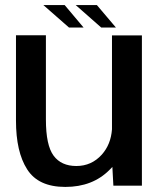

<svg xmlns="http://www.w3.org/2000/svg" viewBox="-20 -732 642 757"><path d="M427 0H539.5V-592.5H421.5V-222C418.5 -182.5 405.5 -149.5 381.5 -122.5C354.5 -92.5 321 -77.5 281 -77.5C241.5 -77.5 211.5 -91 191.5 -118C171 -145.5 161 -193 161 -261V-593H43V-256.5C43 -174.5 57.5 -110.5 87 -64.5C116.5 -18 166.5 5 237.5 5C309.5 5 367.5 -17.5 412 -62.5C416 -66 419.5 -70 423 -74ZM252 -623.5H309.5L235 -712H151ZM379 -623.5H437L362 -712H278.5Z"/></svg>

Font: Anybody Medium
Style: Regular
Weight: 500
Designer: Tyler Finck
Foundry: Etcetera Type Company
Version: Version 1.110